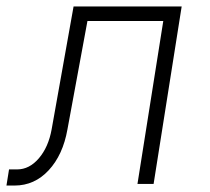

<svg xmlns="http://www.w3.org/2000/svg" viewBox="-30 -570 650 595"><path d="M-10 5 -2 -45H23Q61 -45 90.5 -79.5Q120 -114 130 -169L198 -550H533L446 0H396L476 -505H241L179 -169Q165 -90 121 -42.5Q77 5 15 5Z"/></svg>

Font: JetBrains Mono NL Thin
Style: Italic
Weight: 100
Italic angle: -9°
Monospace: yes
Designer: Philipp Nurullin, Konstantin Bulenkov
Foundry: JetBrains
Version: Version 2.305; ttfautohint (v1.8.4.7-5d5b)